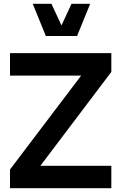

<svg xmlns="http://www.w3.org/2000/svg" viewBox="-20 -988 636 1008"><path d="M32.4 -591.2H406.1L32.4 -97.9V0H564.5V-117.5H191.9L564.5 -610.5V-709.1H32.4ZM151.9 -968.1 220.6 -798.9H384.6L453.5 -968.1H355.4L302.8 -854.4L250 -968.1Z"/></svg>

Font: Estedad-FD VF
Style: Regular
Weight: 100
Designer: Amin Abedi
Version: Version 7.3